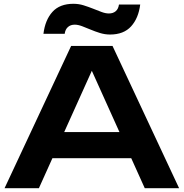

<svg xmlns="http://www.w3.org/2000/svg" viewBox="-20 -992 968 1012"><path d="M200 -158V-296H720V-158ZM573 -750 924 0H743L436 -681H492L185 0H4L355 -750ZM209 -814Q218 -887 256.5 -929.5Q295 -972 367 -972Q395 -972 420.5 -964Q446 -956 470 -946.5Q494 -937 515 -929Q536 -921 554 -921Q576 -921 590 -933Q604 -945 607 -968H719Q710 -896 671 -853Q632 -810 560 -810Q533 -810 507 -818Q481 -826 457.5 -836Q434 -846 412.5 -854Q391 -862 374 -862Q352 -862 338 -849.5Q324 -837 321 -814Z"/></svg>

Font: Unbounded Medium
Style: Regular
Weight: 500
Designer: Luke Prowse, Jean-Baptiste Morizot, Fátima Lázaro, Florian Runge
Foundry: NaN
Version: Version 1.700